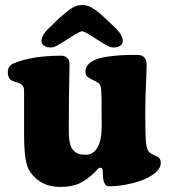

<svg xmlns="http://www.w3.org/2000/svg" viewBox="-20 -717 665 755"><path d="M246.1 -563Q212.9 -542 201.4 -536.1Q189.9 -530.3 178.7 -530.3Q163.1 -530.3 153.1 -537.4Q143.1 -544.4 143.1 -555.7Q143.1 -574.7 163.6 -597.7L214.8 -647.5Q246.6 -675.3 264.6 -686.3Q282.7 -697.3 303.2 -697.3Q321.8 -697.3 339.4 -687.7Q356.9 -678.2 381.3 -656.7L435.1 -606Q444.8 -595.7 449.7 -589.4Q454.6 -583 458.7 -573.7Q462.9 -564.5 462.9 -555.7Q462.9 -544.4 453.1 -537.4Q443.4 -530.3 427.7 -530.3Q416.5 -530.3 404.5 -536.1Q392.6 -542 359.4 -563Q353.5 -566.9 343.3 -573.5Q333 -580.1 328.1 -583Q323.2 -585.9 316.2 -589.4Q309.1 -592.8 303.2 -594.2Q296.9 -592.8 289.6 -589.4Q282.2 -585.9 277.6 -583Q272.9 -580.1 262.2 -573.2Q251.5 -566.4 246.1 -563ZM551.3 -286.1V-252Q551.3 -178.7 554.7 -152.1Q558.1 -125.5 568.4 -117.2Q574.7 -111.8 586.4 -106.4Q598.1 -101.1 598.6 -101.1Q612.3 -93.8 612.3 -77.1Q612.3 -52.2 583.5 -32.2Q552.2 -9.3 502 3.2Q451.7 15.6 410.6 15.6Q402.3 15.6 398.2 12.7Q394 9.8 389.6 0.5Q384.3 -10.3 384.3 -39.6Q384.3 -57.6 374 -57.6Q370.6 -57.6 367.9 -55.7Q365.2 -53.7 360.6 -48.3Q356 -43 353.5 -40.5Q321.3 -8.8 291.5 4.6Q261.7 18.1 217.3 18.1Q140.6 18.1 100.1 -39.1Q85 -59.6 79.8 -96.7Q74.7 -133.8 74.7 -191.4V-361.3Q74.7 -382.3 55.2 -390.1Q54.2 -390.6 41.3 -394.5Q28.3 -398.4 22.9 -402.3Q10.7 -410.6 10.7 -433.1Q10.7 -458.5 34.7 -468.3Q107.4 -498 221.2 -498Q234.9 -498 244.1 -489.3Q253.4 -480.5 253.4 -465.3Q253.4 -457.5 252.7 -423.3Q252 -389.2 251.2 -330.1Q250.5 -271 250.5 -203.6Q250.5 -173.8 254.9 -154.5Q259.3 -135.3 268.8 -125.5Q278.3 -115.7 289.3 -112.1Q300.3 -108.4 316.9 -108.4Q346.2 -108.4 363 -136.7Q379.9 -165 379.9 -220.7Q379.9 -234.9 379.6 -262.2Q379.4 -289.6 379.4 -307.1Q379.4 -365.2 375.5 -377.9Q372.1 -389.2 358.4 -396Q334.5 -407.7 329.6 -411.1Q315.9 -418.9 315.9 -436Q315.9 -461.9 347.2 -478.5Q367.2 -489.7 411.1 -495.4Q455.1 -501 500 -501H520Q556.6 -501 556.6 -462.4Q556.6 -443.4 554 -383.8Q551.3 -324.2 551.3 -286.1Z"/></svg>

Font: Cooper* ExtraBold
Style: Regular
Weight: 800
Designer: Owen Earl
Foundry: indestructible type*
Version: Version 0.001